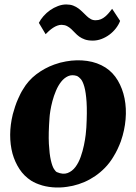

<svg xmlns="http://www.w3.org/2000/svg" viewBox="-20 -833 611 861"><path d="M154.3 -730.5Q162.1 -746.1 175.3 -761Q188.5 -775.9 204.8 -787.4Q221.2 -798.8 240 -805.9Q258.8 -813 277.3 -813Q294.9 -813 308.3 -807.9Q321.8 -802.7 332.3 -794.7Q342.8 -786.6 351.8 -777.6Q360.8 -768.6 369.4 -760.5Q377.9 -752.4 387.2 -747.3Q396.5 -742.2 408.2 -742.2Q421.9 -742.2 432.6 -746.8Q443.4 -751.5 452.1 -759Q460.9 -766.6 468.5 -775.6Q476.1 -784.7 482.9 -793.5L518.6 -739.3Q512.2 -722.2 499.8 -706.1Q487.3 -689.9 470.9 -677.7Q454.6 -665.5 435.3 -658.2Q416 -650.9 396 -650.9Q375 -650.9 360.6 -656Q346.2 -661.1 335.4 -668.9Q324.7 -676.8 316.4 -685.8Q308.1 -694.8 299.3 -702.9Q290.5 -710.9 280.5 -716.1Q270.5 -721.2 256.3 -721.7Q246.6 -721.7 236.8 -718Q227.1 -714.4 217.8 -708.3Q208.5 -702.1 200 -694.6Q191.4 -687 184.6 -679.7ZM453.6 -529.8Q487.3 -507.8 508.5 -471.7Q529.8 -435.5 538.6 -391.4Q547.4 -347.2 543.2 -298.1Q539.1 -249 522.5 -201.2V-200.7Q515.6 -182.1 507.1 -164.1Q498.5 -146 487.8 -128.9Q471.7 -102.1 450.9 -80.8Q430.2 -59.6 407 -43.7Q383.8 -27.8 358.4 -16.8Q333 -5.9 307.1 0Q306.2 0 305.7 0.2Q305.2 0.5 304.2 0.5Q302.7 1 301.5 1.2Q300.3 1.5 298.8 1.5Q264.6 8.8 231.4 7.8Q198.2 6.8 168.9 -1.5Q168 -2 167.5 -2Q167 -2 166.5 -2.4Q139.6 -10.3 119.6 -22.9Q87.9 -43.5 67.4 -74.7Q46.9 -106 36.1 -144Q25.4 -184.1 25.6 -228.8Q25.9 -273.4 37.1 -319.3V-319.8Q42 -337.9 47.9 -355.7Q53.7 -373.5 61.5 -390.6Q66.4 -401.4 71.5 -411.9Q76.7 -422.4 83 -432.1Q106 -471.7 142.8 -499.8Q179.7 -527.8 223.1 -543.5Q249.5 -553.2 275.9 -557.6Q324.2 -566.4 370.6 -559.8Q417 -553.2 453.6 -529.8ZM367.2 -260.7Q371.1 -332 368.2 -375.7Q365.2 -419.4 358.2 -444.1Q351.1 -468.8 342.3 -478.5Q333.5 -488.3 325.7 -492.2Q303.2 -499.5 285.4 -491.5Q267.6 -483.4 254.2 -466.3Q240.7 -449.2 231 -426Q221.2 -402.8 215.1 -379.6Q209 -356.4 205.8 -336.2Q202.6 -315.9 202.1 -305.2Q196.8 -234.4 199.2 -188.2Q201.7 -142.1 208 -114.5Q214.4 -86.9 222.2 -75Q230 -63 235.4 -61Q262.7 -49.3 283.2 -57.1Q303.7 -64.9 318.1 -84Q332.5 -103 341.8 -129.4Q351.1 -155.8 356.4 -181.6Q361.8 -207.5 364.3 -229.2Q366.7 -251 367.2 -260.7Z"/></svg>

Font: Brush Lettering One
Style: Bold Italic
Weight: 400
Italic angle: -7°
Designer: Eben Sorkin
Foundry: Eben Sorkin
Version: Version 1.001